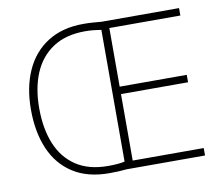

<svg xmlns="http://www.w3.org/2000/svg" viewBox="-79 -908 1063 916"><g transform="rotate(-10 452.5 -450.5)"><path d="M380 -812Q405 -812 424.5 -810.5Q444 -809 469 -807H843V-771H499V-487H824V-451H499V-129H843V-93H463Q445 -91 424.5 -90Q404 -89 379 -89Q274 -89 203.5 -134.5Q133 -180 98 -261.5Q63 -343 63 -452Q63 -560 99.5 -641Q136 -722 207 -767Q278 -812 380 -812ZM382 -776Q288 -776 226 -735Q164 -694 133.5 -621.5Q103 -549 103 -452Q103 -353 133 -279.5Q163 -206 224.5 -165Q286 -124 379 -124Q432 -124 460 -131V-769Q447 -771 427 -773.5Q407 -776 382 -776Z"/></g></svg>

Font: Noto Sans Telugu UI ExtraLight
Style: Regular
Weight: 200
Designer: Jelle Bosma - Monotype Design Team
Foundry: Monotype Imaging Inc.
Version: Version 2.005; ttfautohint (v1.8.4.7-5d5b)